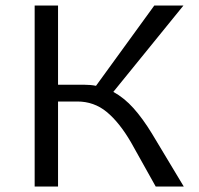

<svg xmlns="http://www.w3.org/2000/svg" viewBox="-20 -678 723 698"><path d="M648 0H546L456 -161Q414 -233 368 -271Q322 -309 261 -309H191V0H106V-658H191V-370H285Q310 -370 329 -366L541 -658H647L392 -344Q432 -322 465.5 -284.5Q499 -247 532 -193Z"/></svg>

Font: Ysabeau Infant Medium
Style: Regular
Weight: 500
Designer: Christian Thalmann (Catharsis Fonts)
Version: Version 0.003